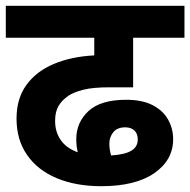

<svg xmlns="http://www.w3.org/2000/svg" viewBox="-20 -642 656 662"><path d="M329 0Q242 0 176 -27.5Q110 -55 73.5 -107.5Q37 -160 37 -233Q37 -302 71 -349Q105 -396 165.5 -421.5Q226 -447 305 -451V-512H0V-622H616V-512H439V-341H358Q300 -341 267 -332.5Q234 -324 216 -312Q194 -297 182 -277Q170 -257 170 -225Q170 -187 189.5 -159Q209 -131 248 -117Q243 -139 243 -162Q243 -220 285 -259Q327 -298 415 -298Q471 -298 507 -279Q543 -260 560 -229Q577 -198 577 -162Q577 -90 512 -45Q447 0 329 0ZM357 -147Q357 -127 363 -106Q411 -109 433 -122.5Q455 -136 455 -161Q455 -181 443.5 -192Q432 -203 412 -203Q384 -203 370.5 -186Q357 -169 357 -147Z"/></svg>

Font: Noto Sans Devanagari UI
Style: Bold
Weight: 700
Designer: Jelle Bosma - Monotype Design Team
Foundry: Monotype Imaging Inc.
Version: Version 2.004; ttfautohint (v1.8.4.7-5d5b)